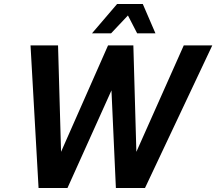

<svg xmlns="http://www.w3.org/2000/svg" viewBox="-20 -936 1077 956"><path d="M438 -770H533L617 -859L663 -770H754L691 -916H563ZM172 0H316L535 -486L557 0H702L1037 -710H895L659 -180L644 -710H518L284 -180L269 -710H132Z"/></svg>

Font: Geist SemiBold
Style: Italic
Weight: 600
Italic angle: -12°
Designer: Basement.studio, Andrés Briganti, Mateo Zaragoza
Foundry: Basement.studio, Vercel, Andrés Briganti, Guido Ferreyra, Mateo Zaragoza
Version: Version 1.500